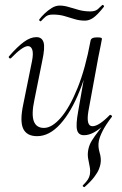

<svg xmlns="http://www.w3.org/2000/svg" viewBox="-20 -548 503 791"><path d="M149 -461Q147 -459 143.5 -462Q140 -465 142 -468Q150 -479 163.5 -492Q177 -505 193 -515Q209 -525 226 -525Q244 -525 263.5 -519Q283 -513 305 -507Q327 -501 352 -501Q372 -501 382 -509.5Q392 -518 401 -527Q403 -529 406.5 -526Q410 -523 408 -520Q381 -486 364 -474.5Q347 -463 330 -463Q307 -463 286.5 -469.5Q266 -476 245 -482Q224 -488 198 -488Q178 -488 168 -479.5Q158 -471 149 -461ZM133 13Q90 13 75.5 -18Q61 -49 76 -119L112 -297Q118 -328 113 -343Q108 -358 95 -358Q84 -358 66 -345Q48 -332 26 -309Q22 -305 18 -309Q14 -313 18 -317Q51 -355 78 -375Q105 -395 130 -395Q153 -395 159.5 -373.5Q166 -352 154 -297L122 -138Q109 -78 119 -49.5Q129 -21 161 -21Q194 -21 230.5 -63Q267 -105 299.5 -185.5Q332 -266 353 -380L364 -379Q344 -263 308.5 -174.5Q273 -86 228 -36.5Q183 13 133 13ZM329 222Q327 224 323 221Q319 218 322 215Q336 201 342 191.5Q348 182 350 172Q353 155 349.5 138.5Q346 122 343 104.5Q340 87 344 67Q348 48 358.5 31Q369 14 386.5 -8.5Q404 -31 427 -65L412 -36Q388 -14 367 -2.5Q346 9 326 9Q303 9 297.5 -12.5Q292 -34 302 -89L353 -380Q355 -394 379 -394Q392 -394 396 -392.5Q400 -391 400 -388Q400 -385 395 -361.5Q390 -338 385 -312L344 -89Q334 -28 361 -28Q387 -28 432 -74Q434 -76 438.5 -73Q443 -70 441 -67Q415 -33 402.5 -8Q390 17 387 34Q383 56 390.5 81Q398 106 394 127Q393 135 387.5 149Q382 163 368 181.5Q354 200 329 222Z"/></svg>

Font: Cormorant Infant Light
Style: Italic
Weight: 300
Italic angle: -10°
Designer: Christian Thalmann (Catharsis Fonts)
Foundry: Catharsis Fonts
Version: Version 4.001